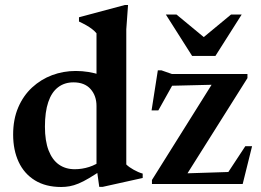

<svg xmlns="http://www.w3.org/2000/svg" viewBox="-20 -735 1041 767"><path d="M365.5 -311.5Q365.5 -352.5 341.8 -379.2Q318 -406 273.5 -406Q237.5 -406 211.8 -386.2Q186 -366.5 172.8 -327.2Q159.5 -288 159.5 -229Q159.5 -172 174.2 -134Q189 -96 215.5 -77.5Q242 -59 278.5 -59Q307.5 -59 336 -68Q364.5 -77 390.5 -97L391 -58.5Q359.5 -37.5 336 -23.5Q312.5 -9.5 293.8 -1.8Q275 6 258.2 9Q241.5 12 224.5 12Q162.5 12 119.5 -14.5Q76.5 -41 54.5 -88.2Q32.5 -135.5 32.5 -197.5Q32.5 -258.5 52.8 -305.8Q73 -353 108.2 -385.5Q143.5 -418 188.2 -434.8Q233 -451.5 282.5 -451.5Q308.5 -451.5 333 -447.5Q357.5 -443.5 383.5 -435.2Q409.5 -427 439 -413L365.5 -397.5V-602Q358.5 -610.5 348.2 -618.5Q338 -626.5 324.8 -634Q311.5 -641.5 295.5 -649V-666L478.5 -715H491.5L484.5 -618V-78Q490 -72.5 497.5 -67.2Q505 -62 513.8 -57Q522.5 -52 531.8 -48Q541 -44 550 -41.5V-24L390 11.5H376.5L365.5 -67.5ZM587 0V-16L841 -421.5L893.5 -398L626.5 -391.5L686 -425.5L612.5 -294H585.5L610.5 -454H625L666.5 -439.5H968.5V-423L712.5 -16.5L660 -40.5L911 -48.5L871.5 -16.5L960 -151H987L949.5 0ZM812 -572H776L903 -677H945.5L840.5 -511.5H747.5L642.5 -677H685Z"/></svg>

Font: Newsreader 24pt SemiBold
Style: Regular
Weight: 600
Designer: Hugues Gentile
Foundry: Production Type
Version: Version 1.003